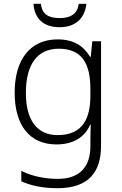

<svg xmlns="http://www.w3.org/2000/svg" viewBox="-20 -749 639 1009"><path d="M434 -729H394C387 -677 353 -654 294 -654C233 -654 201 -675 195 -729H156C161 -652 208 -606 293 -606C377 -606 426 -653 434 -729ZM283 -542C137 -542 57 -434 57 -262C57 -87 139 10 276 10C362 10 424 -25 454 -94H457C456 -69 455 -39 455 -11V20C455 125 401 191 284 191C208 191 142 174 92 149V204C142 226 202 240 282 240C444 240 511 157 511 17V-532H465L457 -451H453C419 -508 366 -542 283 -542ZM289 -493C410 -493 455 -416 455 -281V-246C455 -127 415 -39 283 -39C175 -39 116 -117 116 -261C116 -408 174 -493 289 -493Z"/></svg>

Font: Noto Sans Gujarati UI Light
Style: Regular
Weight: 300
Designer: Jelle Bosma - Monotype Design Team, Universal Thirst
Foundry: Monotype Imaging Inc.
Version: Version 2.106